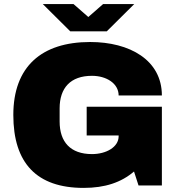

<svg xmlns="http://www.w3.org/2000/svg" viewBox="-20 -905 873 937"><path d="M189 -885 323 -752H501L635 -885H483L411 -822L339 -885ZM388 12C493 12 572 -15 634 -68L656 0H770V-384H403V-244H559V-240C559 -187 498 -153 429 -153C324 -153 271 -212 271 -312V-376C271 -476 324 -535 429 -535C499 -535 559 -498 559 -439H770C770 -612 613 -700 420 -700C182 -700 45 -579 45 -344C45 -109 159 12 388 12Z"/></svg>

Font: Archivo Black
Style: Regular
Weight: 900
Designer: Hector Gatti
Foundry: Omnibus-Type
Version: Version 2.001